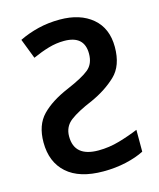

<svg xmlns="http://www.w3.org/2000/svg" viewBox="-111 -803 739 892"><g transform="rotate(-15 259.0 -357.0)"><path d="M261 -724Q206 -724 157 -712Q108 -700 65 -679L102 -583Q142 -601 179.5 -612Q217 -623 255 -623Q352 -623 352 -536Q352 -487 321 -461.5Q290 -436 215 -404Q132 -369 86.5 -322Q41 -275 41 -192Q41 -97 101 -43.5Q161 10 276 10Q334 10 385 -1.5Q436 -13 473 -32V-137Q430 -119 380 -104.5Q330 -90 279 -90Q163 -90 163 -188Q163 -235 199 -262.5Q235 -290 307 -320Q378 -352 427 -398.5Q476 -445 476 -535Q476 -625 417.5 -674.5Q359 -724 261 -724Z"/></g></svg>

Font: Noto Sans Display Medium
Style: Regular
Weight: 500
Designer: Monotype Design Team
Foundry: Monotype Imaging Inc.
Version: Version 1.900